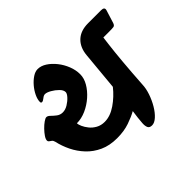

<svg xmlns="http://www.w3.org/2000/svg" viewBox="-154 -839 1057 1057"><g transform="rotate(-45 375.0 -310.5)"><path d="M10 -328Q10 -339 20.5 -354.5Q31 -370 46 -385.5Q61 -401 76 -411.5Q91 -422 99 -422Q109 -422 120.5 -410.5Q132 -399 147 -387.5Q162 -376 182 -376Q202 -376 222.5 -388.5Q243 -401 257.5 -417Q272 -433 272 -444Q272 -460 255.5 -476.5Q239 -493 218 -505Q197 -517 183 -517Q173 -517 161 -507Q149 -497 141 -497Q133 -497 133 -506Q133 -526 144.5 -550Q156 -574 174 -595Q192 -616 212.5 -629.5Q233 -643 252 -643Q278 -643 303.5 -626.5Q329 -610 350.5 -583Q372 -556 385 -523Q398 -490 398 -457Q398 -426 380 -395Q362 -364 332 -337.5Q302 -311 266 -295Q230 -279 194 -279Q194 -269 201.5 -252Q209 -235 223 -217.5Q237 -200 258.5 -188Q280 -176 308 -176Q352 -176 397 -207Q442 -238 476 -281L497 -506Q502 -562 535.5 -593.5Q569 -625 627 -625H728Q756 -625 749 -603L726 -529Q721 -513 710.5 -511.5Q700 -510 676 -510H631Q630 -502 624.5 -458Q619 -414 612.5 -341.5Q606 -269 600 -175Q599 -145 587.5 -111Q576 -77 558 -46.5Q540 -16 519 3Q498 22 479 22Q459 22 453.5 8.5Q448 -5 449.5 -25Q451 -45 453 -63L459 -109Q431 -93 389 -78.5Q347 -64 293 -64Q235 -64 191.5 -84Q148 -104 117 -137Q86 -170 66.5 -210Q47 -250 38 -291Q35 -303 28.5 -308Q22 -313 16 -317Q10 -321 10 -328Z"/></g></svg>

Font: Alkatra
Style: Bold
Weight: 700
Designer: Suman Bhandary
Version: Version 1.100;gftools[0.9.22]